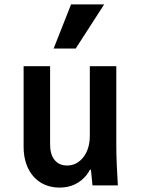

<svg xmlns="http://www.w3.org/2000/svg" viewBox="-20 -840 640 870"><path d="M507 -180V-540H387V-225Q387 -195 379.5 -170.5Q372 -146 358 -128Q344 -110 325.5 -100Q307 -90 284 -90Q248 -90 227.5 -115Q207 -140 207 -185V-540H87V-175Q87 -133 98.5 -99Q110 -65 131.5 -40.5Q153 -16 183 -3Q213 10 250 10Q289 10 320 -5Q351 -20 372.5 -47.5Q394 -75 405.5 -115Q417 -155 417 -205L362 -71H392Q394 -54 395.5 -36.5Q397 -19 399 0H514Q511 -48 509 -95Q507 -142 507 -180ZM452 -820H302L223 -620H323Z"/></svg>

Font: CommitMonoV143 ExtLt
Style: Regular
Weight: 200
Monospace: yes
Designer: Eigil Nikolajsen
Foundry: Eigil Nikolajsen
Version: Version 1.143